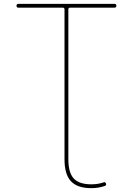

<svg xmlns="http://www.w3.org/2000/svg" viewBox="-20 -750 692 1000"><path d="M76 -710Q66 -710 66 -720Q66 -730 76 -730H576Q586 -730 586 -720Q586 -710 576 -710H345Q336 -710 336 -701V80Q336 149 364 179.5Q392 210 456 210Q490 210 519 200Q528 196 532 206Q535 215 527 218Q494 230 456 230Q383 230 349.5 194Q316 158 316 80V-701Q316 -710 307 -710Z"/></svg>

Font: Rounded Mplus 1c Thin
Style: Regular
Weight: 250
Version: Version 1.059.20150529